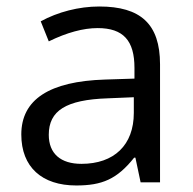

<svg xmlns="http://www.w3.org/2000/svg" viewBox="-20 -564 596 594"><path d="M475.1 0V-365.2C475.1 -490.2 414.6 -543.9 287.1 -543.9C224.1 -543.9 158.7 -526.9 106 -498L130.9 -436C187 -463.4 237.8 -477.1 282.2 -477.1C361.8 -477.1 396 -438 396 -354V-320.8L305.2 -317.9C132.3 -312.5 45.9 -255.9 45.9 -147.9C45.9 -46.9 109.9 9.8 215.8 9.8C295.4 9.8 341.8 -9.3 395 -76.2H398.9L415 0ZM231.9 -57.1C168 -57.1 130.9 -88.4 130.9 -147C130.9 -221.7 184.1 -255.4 313 -259.8L394 -263.2V-214.8C394 -115.2 333 -57.1 231.9 -57.1Z"/></svg>

Font: Open Sans
Style: Regular
Weight: 400
Foundry: Ascender Corporation
Version: Version 1.100;PS 001.100;hotconv 1.0.88;makeotf.lib2.5.64775